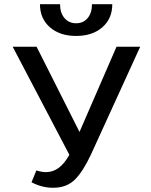

<svg xmlns="http://www.w3.org/2000/svg" viewBox="-20 -879 712 908"><path d="M169 -859H264Q264 -818 285 -793.5Q306 -769 340 -769Q374 -769 394.5 -793.5Q415 -818 415 -859H511Q511 -791 464 -750Q417 -709 340 -709Q263 -709 216 -750Q169 -791 169 -859ZM531 -658H643L411 -150Q373 -68 334 -29.5Q295 9 231 9Q178 9 129 -17L152 -73Q177 -65 198 -65Q263 -65 308 -147L40 -658H153L356 -255Z"/></svg>

Font: EauTestText Semibold
Style: Regular
Weight: 600
Designer: Christian Thalmann (Catharsis Fonts)
Version: Version 0.001;PS 000.001;hotconv 1.0.88;makeotf.lib2.5.64775